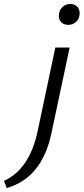

<svg xmlns="http://www.w3.org/2000/svg" viewBox="-149 -655 420 965"><path d="M194 -530Q169 -530 156 -546.5Q143 -563 148 -588Q152 -609 167.5 -622Q183 -635 204 -635Q229 -635 242 -618Q255 -601 250 -576Q246 -555 230.5 -542.5Q215 -530 194 -530ZM40 5 129 -416H201L110 12Q63 239 -115 290L-129 254Q-1 196 40 5Z"/></svg>

Font: EauTest Medium
Style: Italic
Weight: 500
Italic angle: -12°
Designer: Christian Thalmann (Catharsis Fonts)
Version: Version 0.001;PS 000.001;hotconv 1.0.88;makeotf.lib2.5.64775